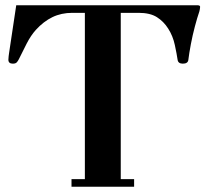

<svg xmlns="http://www.w3.org/2000/svg" viewBox="-20 -713 801 733"><path d="M12 -485Q12 -490 13 -498.5Q14 -507 15 -513L42 -693H733Q744 -693 744 -687Q744 -684 743 -678Q742 -672 741 -669Q733 -646 724 -612Q715 -578 708.5 -543.5Q702 -509 699 -484Q697 -470 678 -470Q660 -470 658 -485Q655 -506 647.5 -541Q640 -576 622 -604Q605 -631 579 -647.5Q553 -664 509 -664H441V-29H492V0H253V-29H304V-664H256Q214 -664 180 -647.5Q146 -631 117 -599Q98 -578 82 -547Q66 -516 52 -487Q48 -479 43.5 -474.5Q39 -470 29 -470Q12 -470 12 -485Z"/></svg>

Font: Monomakh
Style: Regular
Weight: 400
Version: Version 1.200; ttfautohint (v1.8.4.7-5d5b)